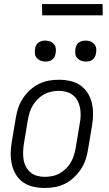

<svg xmlns="http://www.w3.org/2000/svg" viewBox="-20 -923 540 951"><path d="M202 8Q173 8 145.5 2Q118 -4 96 -19Q74 -34 60 -56.5Q46 -79 39.5 -105.5Q33 -132 33 -160.5Q33 -189 38 -218L58 -338Q62 -363 70 -387.5Q78 -412 92.5 -434.5Q107 -457 127.5 -476Q148 -495 172 -507Q196 -519 221 -523.5Q246 -528 271 -528Q300 -528 327.5 -522Q355 -516 377 -501Q399 -486 413.5 -463.5Q428 -441 434.5 -414.5Q441 -388 441 -359.5Q441 -331 436 -302L416 -182Q412 -157 404 -132.5Q396 -108 381 -85.5Q366 -63 346 -44Q326 -25 302 -13Q278 -1 252.5 3.5Q227 8 202 8ZM202 -47Q220 -47 239.5 -51Q259 -55 276 -64.5Q293 -74 307.5 -88.5Q322 -103 331.5 -120Q341 -137 346.5 -155Q352 -173 355 -191L375 -311Q379 -331 379.5 -350.5Q380 -370 376.5 -388.5Q373 -407 364.5 -423.5Q356 -440 341.5 -451.5Q327 -463 309 -468Q291 -473 271 -473Q253 -473 234 -469Q215 -465 198 -455.5Q181 -446 166.5 -431.5Q152 -417 142 -400Q132 -383 126.5 -365Q121 -347 118 -329L98 -209Q95 -189 94.5 -169.5Q94 -150 97 -131.5Q100 -113 109 -96.5Q118 -80 132 -68.5Q146 -57 164 -52Q182 -47 202 -47ZM405 -618Q392 -618 381 -622.5Q370 -627 362 -636Q354 -645 353 -657.5Q352 -670 354 -683Q355 -691 359.5 -699.5Q364 -708 371.5 -713Q379 -718 387.5 -720Q396 -722 404 -722Q417 -722 428.5 -717.5Q440 -713 447.5 -704Q455 -695 456.5 -682.5Q458 -670 455 -657Q454 -649 449.5 -640.5Q445 -632 438 -627Q431 -622 422 -620Q413 -618 405 -618ZM205 -618Q192 -618 181 -622.5Q170 -627 162 -636Q154 -645 153 -657.5Q152 -670 154 -683Q155 -691 159.5 -699.5Q164 -708 171.5 -713Q179 -718 187.5 -720Q196 -722 204 -722Q217 -722 228.5 -717.5Q240 -713 247.5 -704Q255 -695 256.5 -682.5Q258 -670 255 -657Q254 -649 249.5 -640.5Q245 -632 238 -627Q231 -622 222 -620Q213 -618 205 -618ZM189 -847 188 -903H488L489 -847Z"/></svg>

Font: Iosevka SS18 Light
Style: Italic
Weight: 300
Italic angle: -9°
Monospace: yes
Designer: Belleve Invis
Foundry: Belleve Invis
Version: Version 25.1.1; ttfautohint (v1.8.4)